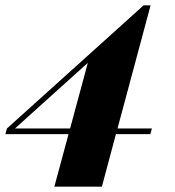

<svg xmlns="http://www.w3.org/2000/svg" viewBox="-82 -553 651 714"><path d="M349.1 -54.2 296.9 141.1H120.1L172.9 -54.2H-62L-56.2 -75.2L452.1 -533.2H478L355 -75.2H482.9L477.1 -54.2ZM244.6 -319.3 -26.4 -75.2H178.7Z"/></svg>

Font: TypoPRO Playfair Display SC
Style: Italic
Weight: 900
Italic angle: -14°
Designer: Claus Eggers Sørensen
Foundry: Claus Eggers Sørensen
Version: Version 1.004;PS 001.004;hotconv 1.0.70;makeotf.lib2.5.58329